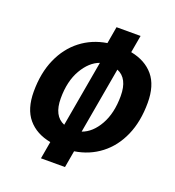

<svg xmlns="http://www.w3.org/2000/svg" viewBox="-132 -817 849 931"><g transform="rotate(20 293.0 -351.5)"><path d="M183.6 9.8 199.2 -79.6Q124 -93.8 82 -143.6Q40 -193.4 40 -282.7Q40 -378.9 72.3 -451.7Q104.5 -524.4 161.9 -568.8Q219.2 -613.3 295.4 -625.5L310.5 -712.9H434.6L418.9 -623.5Q494.6 -608.9 536.4 -559.1Q578.1 -509.3 578.1 -419.9Q578.1 -323.2 546.1 -250.5Q514.2 -177.7 456.5 -133.3Q398.9 -88.9 322.8 -77.1L307.6 9.8ZM233.9 -181.6 293.9 -522.9Q243.7 -504.9 209 -445.1Q174.3 -385.3 174.3 -296.9Q174.3 -205.6 233.9 -181.6ZM384.8 -521 324.7 -179.2Q376 -197.3 409.9 -257.3Q443.8 -317.4 443.8 -405.8Q443.8 -497.1 384.8 -521Z"/></g></svg>

Font: Cascadia Mono
Style: Bold Italic
Weight: 700
Italic angle: -10°
Monospace: yes
Designer: Aaron Bell
Foundry: Saja Typeworks
Version: Version 2404.023; ttfautohint (v1.8.4)